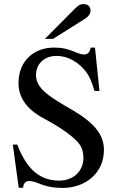

<svg xmlns="http://www.w3.org/2000/svg" viewBox="-20 -910 596 944"><path d="M469 -463 447 -676H426C422 -654 411 -642 394 -642C384 -642 368 -646 350 -654C312 -670 286 -676 245 -676C146 -676 71 -610 71 -501C71 -439 103 -377 193 -329C257 -295 326 -251 361 -213C380 -192 390 -169 390 -134C390 -68 341 -22 271 -22C176 -22 111 -78 65 -199H43L72 13H94C94 -8 107 -20 122 -20C133 -20 150 -17 169 -9C206 7 245 14 287 14C403 14 491 -61 491 -173C491 -249 442 -307 336 -369C231 -430 157 -472 157 -540C157 -595 196 -635 258 -635C318 -635 368 -602 403 -557C421 -533 432 -507 444 -463ZM201 -719H241L395 -816C416 -829 425 -842 425 -858C425 -878 412 -890 390 -890C375 -890 366 -885 348 -867Z"/></svg>

Font: XITS Math
Style: Regular
Weight: 400
Designer: MicroPress Inc., with final additions and corrections provided by Coen Hoffman, Elsevier (retired)
Version: Version 1.302